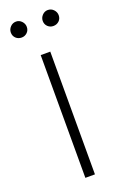

<svg xmlns="http://www.w3.org/2000/svg" viewBox="-131 -694 466 735"><g transform="rotate(-20 102.0 -326.5)"><path d="M38 -588Q24 -588 14.5 -597Q5 -606 5 -620Q5 -633 14.5 -643Q24 -653 38 -653Q51 -653 60.5 -643Q70 -633 70 -620Q70 -606 60.5 -597Q51 -588 38 -588ZM167 -588Q154 -588 144.5 -597Q135 -606 135 -620Q135 -633 144.5 -643Q154 -653 167 -653Q181 -653 190.5 -643Q200 -633 200 -620Q200 -606 190.5 -597Q181 -588 167 -588ZM83 -500H122V0H83Z"/></g></svg>

Font: Albert Sans ExtraLight
Style: Regular
Weight: 250
Designer: Andreas Rasmussen
Foundry: a.Foundry
Version: Version 1.025